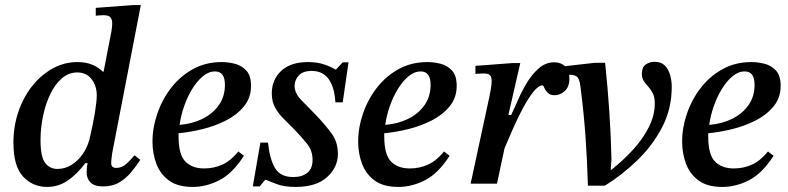

<svg xmlns="http://www.w3.org/2000/svg" viewBox="-20 -725 3111 758"><path d="M166 13Q109 13 71 -28Q33 -69 33 -162Q33 -227 53 -285Q73 -343 108 -386.5Q143 -430 188.5 -455Q234 -480 286 -480Q318 -480 343 -470Q368 -460 386 -442H389L420 -602Q420 -602 421.5 -613Q423 -624 423 -634Q423 -647 416.5 -656Q410 -665 388 -665Q379 -665 368.5 -664Q358 -663 358 -663V-694L506 -705H536L423 -121Q423 -121 421 -105.5Q419 -90 419 -81Q419 -62 439 -62Q462 -62 481 -80Q500 -98 511 -112L534 -94Q518 -70 498.5 -46Q479 -22 452 -5.5Q425 11 387 11Q353 11 337.5 -4.5Q322 -20 322 -45Q322 -53 323 -63Q324 -73 326 -81H317Q283 -36 246.5 -11.5Q210 13 166 13ZM207 -58Q237 -58 263 -74.5Q289 -91 307 -117.5Q325 -144 333 -174Q347 -233 354.5 -279Q362 -325 362 -348Q362 -386 341.5 -412.5Q321 -439 285 -439Q251 -439 224 -415.5Q197 -392 178.5 -353.5Q160 -315 150 -267.5Q140 -220 140 -172Q140 -105 158.5 -81.5Q177 -58 207 -58Z M741 13Q682 13 647.5 -12Q613 -37 597.5 -78Q582 -119 582 -166Q582 -221 601 -276.5Q620 -332 655.5 -378Q691 -424 741.5 -452Q792 -480 856 -480Q880 -480 906.5 -473.5Q933 -467 952 -447Q971 -427 971 -386Q971 -339 943 -305Q915 -271 871.5 -249Q828 -227 778.5 -215Q729 -203 685 -199Q685 -193 685 -186Q685 -114 712 -87Q739 -60 786 -60Q825 -60 858.5 -75.5Q892 -91 921 -127L943 -110Q898 -40 846 -13.5Q794 13 741 13ZM689 -232Q739 -236 779.5 -256Q820 -276 844 -310Q868 -344 868 -390Q868 -443 829 -443Q804 -443 781 -424Q758 -405 739 -374Q720 -343 707 -306Q694 -269 689 -232Z M1147 13Q1103 13 1074.5 2.5Q1046 -8 1031 -15H1027L1005 11H978L1008 -162H1038Q1045 -96 1066 -61Q1087 -26 1138 -26Q1172 -26 1193 -42.5Q1214 -59 1214 -94Q1214 -130 1192.5 -157Q1171 -184 1141 -215Q1119 -237 1098.5 -257.5Q1078 -278 1065.5 -301.5Q1053 -325 1053 -356Q1053 -410 1090 -445Q1127 -480 1196 -480Q1233 -480 1261.5 -470Q1290 -460 1303 -451H1307L1333 -479H1356L1333 -321H1304Q1301 -379 1278 -412Q1255 -445 1211 -445Q1175 -445 1159 -426.5Q1143 -408 1143 -386Q1143 -357 1169.5 -330Q1196 -303 1230 -268Q1265 -231 1289.5 -197.5Q1314 -164 1314 -117Q1314 -65 1271.5 -26Q1229 13 1147 13Z M1553 13Q1494 13 1459.5 -12Q1425 -37 1409.5 -78Q1394 -119 1394 -166Q1394 -221 1413 -276.5Q1432 -332 1467.5 -378Q1503 -424 1553.5 -452Q1604 -480 1668 -480Q1692 -480 1718.5 -473.5Q1745 -467 1764 -447Q1783 -427 1783 -386Q1783 -339 1755 -305Q1727 -271 1683.5 -249Q1640 -227 1590.5 -215Q1541 -203 1497 -199Q1497 -193 1497 -186Q1497 -114 1524 -87Q1551 -60 1598 -60Q1637 -60 1670.5 -75.5Q1704 -91 1733 -127L1755 -110Q1710 -40 1658 -13.5Q1606 13 1553 13ZM1501 -232Q1551 -236 1591.5 -256Q1632 -276 1656 -310Q1680 -344 1680 -390Q1680 -443 1641 -443Q1616 -443 1593 -424Q1570 -405 1551 -374Q1532 -343 1519 -306Q1506 -269 1501 -232Z M1942 0H1838L1912 -343Q1915 -357 1918 -374.5Q1921 -392 1921 -405Q1921 -420 1915 -427.5Q1909 -435 1888 -435Q1880 -435 1868.5 -434Q1857 -433 1857 -433V-465L2003 -476H2034L1987 -271H1998Q2010 -296 2025.5 -331.5Q2041 -367 2061.5 -400.5Q2082 -434 2108.5 -456.5Q2135 -479 2168 -479Q2194 -479 2211 -463.5Q2228 -448 2228 -416Q2228 -382 2209.5 -365.5Q2191 -349 2170 -349Q2152 -349 2142.5 -358.5Q2133 -368 2129 -378Q2125 -388 2123 -388Q2106 -388 2086 -363Q2066 -338 2045 -299Q2024 -260 2005.5 -217.5Q1987 -175 1972 -140Z M2368 8H2301Q2298 -95 2291.5 -186Q2285 -277 2273 -371Q2270 -406 2261.5 -418Q2253 -430 2228 -430Q2215 -430 2196 -427V-462L2328 -477H2369Q2379 -381 2385.5 -285.5Q2392 -190 2394 -96L2391 -55H2394Q2441 -92 2480 -135Q2519 -178 2542 -224Q2565 -270 2565 -316Q2565 -341 2557.5 -356Q2550 -371 2540 -382Q2530 -393 2522 -404.5Q2514 -416 2514 -434Q2514 -459 2529 -470Q2544 -481 2564 -481Q2590 -481 2604.5 -466.5Q2619 -452 2625.5 -429Q2632 -406 2632 -382Q2632 -296 2594.5 -223.5Q2557 -151 2496.5 -92.5Q2436 -34 2368 8Z M2832 13Q2773 13 2738.5 -12Q2704 -37 2688.5 -78Q2673 -119 2673 -166Q2673 -221 2692 -276.5Q2711 -332 2746.5 -378Q2782 -424 2832.5 -452Q2883 -480 2947 -480Q2971 -480 2997.5 -473.5Q3024 -467 3043 -447Q3062 -427 3062 -386Q3062 -339 3034 -305Q3006 -271 2962.5 -249Q2919 -227 2869.5 -215Q2820 -203 2776 -199Q2776 -193 2776 -186Q2776 -114 2803 -87Q2830 -60 2877 -60Q2916 -60 2949.5 -75.5Q2983 -91 3012 -127L3034 -110Q2989 -40 2937 -13.5Q2885 13 2832 13ZM2780 -232Q2830 -236 2870.5 -256Q2911 -276 2935 -310Q2959 -344 2959 -390Q2959 -443 2920 -443Q2895 -443 2872 -424Q2849 -405 2830 -374Q2811 -343 2798 -306Q2785 -269 2780 -232Z"/></svg>

Font: STIX Two Text Medium
Style: Italic
Weight: 500
Italic angle: -12°
Designer: Ross Mills, John Hudson & Paul Hanslow, Tiro Typeworks Ltd; with prior portions MicroPress Inc. and Coen Hoffman, Elsevi
Foundry: Tiro Typeworks Ltd
Version: Version 2.13 b171